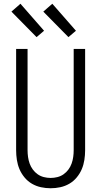

<svg xmlns="http://www.w3.org/2000/svg" viewBox="-20 -996 540 1024"><path d="M250 8Q224 8 198.5 2.5Q173 -3 150.5 -16Q128 -29 111 -49.5Q94 -70 84 -93.5Q74 -117 70 -143Q66 -169 66 -195V-735H127V-195Q127 -177 129.5 -159Q132 -141 138 -124Q144 -107 155 -92Q166 -77 181 -66.5Q196 -56 214 -51.5Q232 -47 250 -47Q268 -47 286 -51.5Q304 -56 319 -66.5Q334 -77 345 -92Q356 -107 362 -124Q368 -141 370.5 -159Q373 -177 373 -195V-735H434V-195Q434 -169 430 -143Q426 -117 416 -93.5Q406 -70 389 -49.5Q372 -29 349.5 -16Q327 -3 301.5 2.5Q276 8 250 8ZM345 -798 211 -934 259 -976 385 -832ZM175 -798 41 -934 89 -976 215 -832Z"/></svg>

Font: Iosevka SS04 Light
Style: Regular
Weight: 300
Monospace: yes
Designer: Belleve Invis
Foundry: Belleve Invis
Version: Version 19.0.0; ttfautohint (v1.8.4)